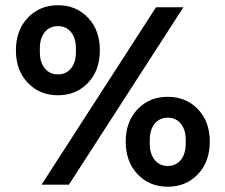

<svg xmlns="http://www.w3.org/2000/svg" viewBox="-20 -708 864 736"><path d="M139.2 0 578.1 -680.2H683.1L244.1 0ZM86.7 -390.4Q41 -438 41 -515.1Q41 -592.3 86.7 -640.1Q132.3 -688 202.1 -688Q272 -688 317.4 -640.1Q362.8 -592.3 362.8 -515.1Q362.8 -438 317.4 -390.4Q272 -342.8 202.1 -342.8Q132.3 -342.8 86.7 -390.4ZM132.8 -507.8Q132.8 -469.2 151.6 -446Q170.4 -422.9 202.1 -422.9Q233.4 -422.9 252.2 -445.8Q271 -468.8 271 -507.8V-522.9Q271 -562 252.2 -585Q233.4 -607.9 202.1 -607.9Q170.4 -607.9 151.6 -584.7Q132.8 -561.5 132.8 -522.9ZM507.6 -40Q461.9 -87.9 461.9 -165Q461.9 -242.2 507.6 -289.6Q553.2 -336.9 623 -336.9Q692.9 -336.9 738.5 -289.6Q784.2 -242.2 784.2 -165Q784.2 -87.9 738.5 -40Q692.9 7.8 623 7.8Q553.2 7.8 507.6 -40ZM554.2 -157.2Q554.2 -118.2 573 -95Q591.8 -71.8 623 -71.8Q654.3 -71.8 673.1 -95Q691.9 -118.2 691.9 -157.2V-171.9Q691.9 -210.9 673.1 -233.9Q654.3 -256.8 623 -256.8Q591.8 -256.8 573 -233.9Q554.2 -210.9 554.2 -171.9Z"/></svg>

Font: TASA Orbiter Deck Medium
Style: Regular
Weight: 500
Designer: Weizhong Zhang
Version: Version 1.000;Glyphs 3.1.2 (3151)